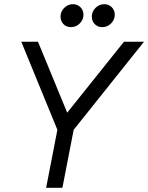

<svg xmlns="http://www.w3.org/2000/svg" viewBox="-20 -900 710 920"><path d="M82 -700H162L302 -360L574 -700H670L333 -278L279 0H201L255 -278ZM420 -821Q420 -845 438 -862.5Q456 -880 479 -880Q501 -880 515.5 -865.5Q530 -851 530 -829Q530 -806 512.5 -788Q495 -770 470 -770Q448 -770 434 -784.5Q420 -799 420 -821ZM329 -880Q351 -880 365.5 -865.5Q380 -851 380 -829Q380 -806 362.5 -788Q345 -770 320 -770Q298 -770 284 -784.5Q270 -799 270 -821Q270 -845 288 -862.5Q306 -880 329 -880Z"/></svg>

Font: MedMera Sans
Style: Italic
Weight: 400
Italic angle: -11°
Designer: Kasper Nordkvist
Foundry: UNCUT.wtf
Version: Version 1.300